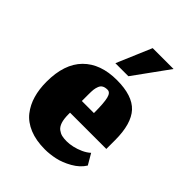

<svg xmlns="http://www.w3.org/2000/svg" viewBox="-141 -497 570 570"><g transform="rotate(45 143.5 -212.5)"><path d="M116 -322H170.7L250.3 -432H162.7ZM175.7 -172.3H125V-200.3Q125 -212.3 125.8 -220.2Q126.7 -228 129.7 -235.5Q132.7 -243 139 -246.5Q145.3 -250 155.3 -250Q167 -250 171.3 -232.3Q175.7 -214.7 175.7 -172.3ZM149 7Q169 7 191 2.3Q213 -2.3 236.8 -15.8Q260.7 -29.3 273 -49.3L253.3 -83Q244 -74.3 230.2 -68Q216.3 -61.7 202.8 -58.7Q189.3 -55.7 177.7 -55.7Q165.7 -55.7 157.3 -57.7Q149 -59.7 141 -65.7Q133 -71.7 128.8 -84.3Q124.7 -97 124.7 -116.7V-123H277V-160Q277 -228.3 248.7 -259.2Q220.3 -290 154.7 -290Q86.3 -290 48.3 -251.7Q10.3 -213.3 10.3 -138.7Q10.3 -107.3 17.7 -81.8Q25 -56.3 40.8 -36Q56.7 -15.7 84.2 -4.3Q111.7 7 149 7Z"/></g></svg>

Font: Jomhuria
Style: Regular
Weight: 400
Designer: Arabic design by Kourosh Beigpour, Latin design by Eben Sorkin, engineering by Lasse Fister and Khaled Hosney
Version: Version 1.0010